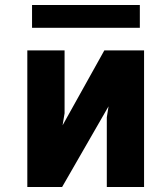

<svg xmlns="http://www.w3.org/2000/svg" viewBox="-20 -753 640 773"><path d="M90 -550H240V-297L232 -248.5L400 -550H560V0H410V-280.5L417 -325L230 0H90ZM109 -733H543V-641H109Z"/></svg>

Font: JuliaMono Black
Style: Regular
Weight: 900
Monospace: yes
Designer: cormullion
Foundry: corm
Version: Version 0.054; ttfautohint (v1.8.4)